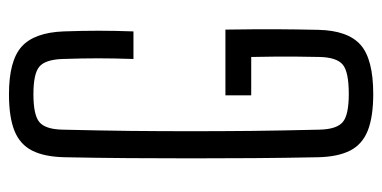

<svg xmlns="http://www.w3.org/2000/svg" viewBox="-232 -614 852 428"><g transform="rotate(-90 194.0 -400.0)"><path d="M198.5 6Q147.5 6 116.8 -6.2Q86 -18.5 72.2 -45.8Q58.5 -73 57.5 -116.5Q56 -190 55.5 -260Q55 -330 55 -399.5Q55 -469 55.5 -539Q56 -609 57.5 -682.5Q58.5 -727 72.2 -754.2Q86 -781.5 116.5 -793.8Q147 -806 198 -806Q272.5 -806 304 -777.8Q335.5 -749.5 338 -684Q339.5 -641.5 339.5 -606.2Q339.5 -571 338 -528.5H276.5Q278 -572.5 278 -607.8Q278 -643 276.5 -687.5Q275 -725 259.5 -738.2Q244 -751.5 198 -751.5Q151.5 -751.5 135.8 -738.2Q120 -725 119 -687.5Q117 -606 116.2 -536.2Q115.5 -466.5 115.5 -400.2Q115.5 -334 116.2 -264.2Q117 -194.5 119 -113Q120 -75.5 135.8 -62Q151.5 -48.5 198.5 -48.5Q248 -48.5 264 -62Q280 -75.5 281 -113Q281.5 -141 281.8 -165.2Q282 -189.5 281.8 -213.8Q281.5 -238 281 -266H195.5V-323.5H342Q343 -257 342.8 -209.8Q342.5 -162.5 341.5 -116.5Q340 -50.5 308 -22.2Q276 6 198.5 6Z"/></g></svg>

Font: Big Shoulders Text Thin Light
Style: Regular
Weight: 300
Version: Version 2.002